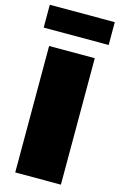

<svg xmlns="http://www.w3.org/2000/svg" viewBox="-140 -998 661 1056"><g transform="rotate(15 191.0 -470.0)"><path d="M321 -720V0H61V-720ZM376 -940V-810H6V-940Z"/></g></svg>

Font: Metropolitano Black
Style: Regular
Weight: 900
Designer: Fonts by Alex Slobzheninov & Chris M. Simpson / Changes by Cristiano Sobral
Foundry: Fonts by Alex Slobzheninov & Chris M. Simpson / Changes by Cristiano Sobral
Version: Version 1.00;August 30, 2020;FontCreator 13.0.0.2681 64-bit